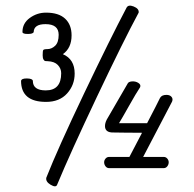

<svg xmlns="http://www.w3.org/2000/svg" viewBox="-20 -637 690 684"><path d="M430 -608Q436 -622 456 -614Q476 -606 474 -592Q420 -492 325 -291.5Q230 -91 184 20Q180 33 160 21Q142 10 145 -4Q186 -108 280 -305Q374 -502 430 -608ZM563 -38H369Q361 -38 356 -44.5Q351 -51 351 -59Q351 -66 356 -72Q361 -78 369 -78H441L486 -164Q454 -164 421 -164.5Q388 -165 385 -165Q354 -164 354 -188Q354 -202 365 -219L434 -338Q437 -346 450 -347Q463 -348 473 -341.5Q483 -335 479 -326Q465 -305 440 -260.5Q415 -216 404 -198H504Q541 -269 550 -288Q556 -299 573 -299Q585 -299 591 -292Q597 -285 593 -275L490 -78H563Q571 -78 576 -72Q581 -66 581 -59Q581 -51 576 -44.5Q571 -38 563 -38ZM97 -349Q97 -315 143 -315Q198 -315 198 -376Q198 -393 186 -405.5Q174 -418 150 -419Q144 -419 141 -419.5Q138 -420 135 -425Q132 -430 132 -440Q132 -455 134 -458.5Q136 -462 148 -462Q164 -462 176.5 -474Q189 -486 189 -513Q189 -551 142 -551Q101 -551 100 -523Q98 -516 79 -516Q60 -516 60 -523Q60 -554 86 -573Q112 -592 144 -592Q189 -592 212 -570.5Q235 -549 235 -511Q235 -466 204 -444Q246 -426 246 -375Q246 -334 219 -304Q192 -274 144 -274Q55 -274 55 -349Q57 -358 76.5 -357.5Q96 -357 97 -349Z"/></svg>

Font: Bonbon
Style: Regular
Weight: 400
Designer: Ksenia Erulevich
Foundry: Cyreal (www.cyreal.org)
Version: Version 1.000